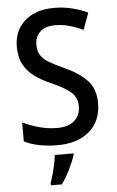

<svg xmlns="http://www.w3.org/2000/svg" viewBox="-62 -859 625 1028"><g transform="rotate(-5 250.5 -344.5)"><path d="M459 -288Q459 -193 395.5 -138Q332 -83 225 -83Q173 -83 126.5 -92Q80 -101 45 -119V-221Q83 -202 131.5 -188.5Q180 -175 229 -175Q292 -175 323.5 -204.5Q355 -234 355 -280Q355 -328 322.5 -356.5Q290 -385 215 -418Q169 -438 132 -464.5Q95 -491 73.5 -530Q52 -569 52 -627Q52 -685 78.5 -727.5Q105 -770 153.5 -793.5Q202 -817 267 -817Q318 -817 363 -806Q408 -795 449 -776L416 -686Q378 -704 341 -714Q304 -724 266 -724Q213 -724 185 -697.5Q157 -671 157 -629Q157 -596 170 -574Q183 -552 212 -534Q241 -516 290 -494Q372 -457 415.5 -411.5Q459 -366 459 -288ZM304 -22Q294 9 273 52Q252 95 228 128H169V116Q175 98 182.5 71.5Q190 45 196 17Q202 -11 204 -32H304Z"/></g></svg>

Font: Noto Sans Telugu UI SemiCondensed Medium
Style: Regular
Weight: 500
Width: 4
Designer: Jelle Bosma - Monotype Design Team
Foundry: Monotype Imaging Inc.
Version: Version 2.005; ttfautohint (v1.8.4.7-5d5b)